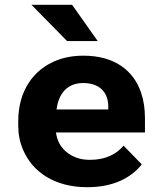

<svg xmlns="http://www.w3.org/2000/svg" viewBox="-20 -770 687 800"><path d="M570.8 -85 494.9 -163C464.9 -127.5 419.7 -104 355.2 -104C334.7 -104 316.3 -106.8 300.2 -112.5C253.3 -129 220 -165.2 213.3 -218H584V-278C584 -317.3 578.5 -353 567.5 -385C536.2 -476 457.9 -538 327.7 -538C285.9 -538 248.3 -531.3 215 -518C118.2 -479.4 56 -390.5 56 -265V-246C56 -210.7 62.6 -177.5 75.8 -146.5C114.8 -54.9 205 10 344.2 10C451.8 10 526.1 -28.7 570.8 -85ZM431.1 -326V-314H215.5C223.3 -373.1 254.3 -424 326.6 -424C393.8 -424 431.1 -386.6 431.1 -326ZM387.1 -599 280.4 -750H111L259.5 -599Z"/></svg>

Font: Asimov
Style: Wid
Weight: 500
Designer: Google
Version: Version 2.000980; 2014